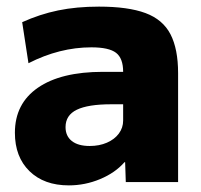

<svg xmlns="http://www.w3.org/2000/svg" viewBox="-20 -550 608 580"><path d="M188 10Q113 10 69 -33Q25 -76 25 -149Q25 -237 94.5 -285Q164 -333 291 -333H352Q352 -374 330.5 -390.5Q309 -407 256 -407Q208 -407 160.5 -395Q113 -383 66 -359L47 -483Q100 -507 155.5 -518.5Q211 -530 279 -530Q367 -530 419.5 -510.5Q472 -491 495 -446.5Q518 -402 518 -329V0H360L358 -60H356Q328 -28 282.5 -9Q237 10 188 10ZM251 -109Q280 -109 303 -119Q326 -129 339 -146.5Q352 -164 352 -186V-235H316Q246 -235 212 -218.5Q178 -202 178 -166Q178 -139 197 -124Q216 -109 251 -109Z"/></svg>

Font: M PLUS 2 Thin ExtraBold
Style: Regular
Weight: 800
Version: Version 1.001